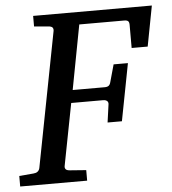

<svg xmlns="http://www.w3.org/2000/svg" viewBox="-65 -717 684 763"><g transform="rotate(-5 277.0 -335.5)"><path d="M538.1 -509.8H474.1V-602.1Q474.1 -612.8 469.7 -616.9Q465.3 -621.1 454.1 -621.1H274.9L226.1 -363.8H354Q364.7 -363.8 370.1 -368.2Q375.5 -372.6 377.9 -382.8L397 -451.2H454.1L410.2 -223.1H353L362.8 -293Q364.7 -302.7 359.1 -307.9Q353.5 -313 342.8 -313H215.8L168 -65.9Q166.5 -58.6 170.4 -53.2Q174.3 -47.9 187 -46.9L252 -42V0H-15.1V-42L42 -46.9Q62.5 -48.3 66.9 -65.9L170.9 -604Q172.4 -612.3 168.5 -617.7Q164.6 -623 150.9 -624L95.2 -628.9V-670.9H568.8Z"/></g></svg>

Font: Charis SIL Phon
Style: Italic
Weight: 400
Italic angle: -11°
Foundry: SIL International
Version: Version 5.000